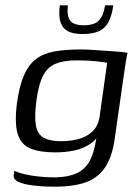

<svg xmlns="http://www.w3.org/2000/svg" viewBox="-20 -588 528 722"><path d="M186 114Q164 114 137 112.5Q110 111 85 106.5Q60 102 45 93.5Q30 85 31 72Q32 68 33 62Q34 56 34 54Q47 61 72.5 67Q98 73 127.5 76Q157 79 179 79Q237 79 271.5 62Q306 45 323 5.5Q340 -34 346 -99H361Q346 -65 319.5 -47Q293 -29 259 -22Q225 -15 188 -15Q130 -15 94.5 -29.5Q59 -44 46.5 -84.5Q34 -125 44 -202Q53 -266 70.5 -305.5Q88 -345 115.5 -366Q143 -387 184.5 -394.5Q226 -402 284 -402Q306 -402 333 -400Q360 -398 386.5 -396.5Q413 -395 433 -393Q453 -391 460 -389Q458 -386 456 -372.5Q454 -359 451 -341.5Q448 -324 446 -308L412 -71Q403 -1 376.5 39.5Q350 80 304 97Q258 114 186 114ZM209 -57Q246 -57 276.5 -65.5Q307 -74 327.5 -93.5Q348 -113 354 -146L383 -352Q374 -354 342.5 -357.5Q311 -361 269 -361Q220 -361 189.5 -348.5Q159 -336 142 -303.5Q125 -271 117 -210Q109 -150 115 -116.5Q121 -83 144.5 -70Q168 -57 209 -57ZM290 -460Q253 -460 233 -472Q213 -484 206.5 -508Q200 -532 205 -568H235Q231 -526 244.5 -509.5Q258 -493 295 -493Q336 -493 353 -512Q370 -531 375 -568H406Q401 -531 389 -507Q377 -483 353.5 -471.5Q330 -460 290 -460Z"/></svg>

Font: Genos
Style: Italic
Weight: 400
Italic angle: -8°
Version: Version 1.010